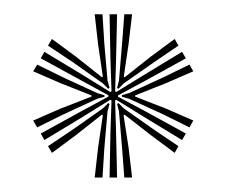

<svg xmlns="http://www.w3.org/2000/svg" viewBox="-20 -823 314 266"><path d="M131.8 -577 133 -639.2 134.5 -683.8 132.8 -684.8 94.8 -661.2 41.5 -629 36.5 -638 91 -668 130.2 -689.2V-691L90.8 -712.5L36.5 -742.2L41.5 -751.2L94.8 -719L132.8 -695.5L134.5 -696.5L133 -741.2L131.8 -803.2H142.2L140.8 -741L139.5 -696.5L141 -695.5L179.2 -719L232.2 -751.2L237.5 -742.2L183.2 -712.2L143.5 -690.8V-689L183.2 -667.8L237.5 -638L232.2 -629L179.2 -661.2L141 -684.8L139.5 -683.8L140.8 -639L142.2 -577ZM130 -700 122.5 -707.5 79.5 -737.8 46.5 -759.8 52 -769 85.2 -744.5 121.2 -716 122.5 -716.8 115.8 -762.2 111.2 -803.2H122L124.5 -763.2L129 -711.2L131.8 -701.2ZM144.2 -700 142.2 -701.2 144.8 -711.2 149.2 -763.5 152.2 -803.2H163L158.2 -762.5L151.5 -716.8L152.8 -716L188.8 -744.5L222 -769L227.2 -759.8L194 -737.2L151.5 -707.5ZM31.5 -646.5 26 -656 63.8 -672.5 106.8 -689.2V-690.8L63.8 -707.8L26 -724.2L31.5 -733.5L67.5 -715.8L114.8 -694L124.8 -691V-689L114.8 -686.2L67.2 -664.2ZM242.5 -646.5 206.2 -664.5 159.2 -686 149 -689V-691.2L159.2 -694.2L206.5 -716L242.5 -733.5L247.8 -724.2L210 -707.8L167.2 -690.8V-689.2L210 -672.5L247.8 -656ZM111.2 -577 115.8 -617.8 122.5 -663.5 121.2 -664.2 85.2 -635.8 52 -611.2 46.5 -620.5 79.8 -642.8 122.5 -672.8 130 -680.2 131.8 -679 129 -669 124.5 -616.8 122 -577ZM152.2 -577 149.2 -617 144.8 -669 142.2 -679 144.2 -680.2 151.5 -672.8 194.2 -642.8 227.2 -620.5 222 -611.2 189 -635.8 152.5 -664.2 151.2 -663.2 158.2 -618 163 -577Z"/></svg>

Font: Big Shoulders Inline Text Light
Style: Regular
Weight: 300
Designer: Patric King
Foundry: XO Type Co
Version: Version 1.000